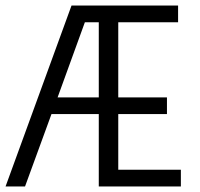

<svg xmlns="http://www.w3.org/2000/svg" viewBox="-20 -670 720 690"><path d="M620 -650V-590H405V-320H580V-260H405V-60H630V0H335V-260H165L70 0H0L237 -650ZM187 -320H335V-590H285Z"/></svg>

Font: Unica One
Style: Regular
Weight: 400
Designer: Eduardo Rodriguez Tunni
Foundry: Eduardo Rodriguez Tunni
Version: Version 2.000; ttfautohint (v1.8.4.7-5d5b);gftools[0.9.23]